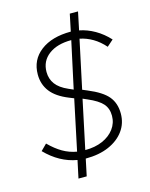

<svg xmlns="http://www.w3.org/2000/svg" viewBox="-123 -845 774 991"><g transform="rotate(-15 263.5 -350.0)"><path d="M171 67 191 -27Q98 -43 24 -119L56 -151Q91 -116 125.5 -96Q160 -76 200 -69L257 -339L232 -349Q167 -375 137 -414Q107 -453 107 -506Q107 -584 167 -630Q227 -676 329 -676L348 -767H392L372 -671Q414 -663 454 -640Q494 -617 527 -581L493 -551Q465 -583 432 -602.5Q399 -622 363 -629L308 -371L334 -360Q409 -329 439 -292.5Q469 -256 469 -201Q469 -149 440 -109Q411 -69 358.5 -46Q306 -23 234 -23L215 67ZM266 -383 320 -633Q244 -633 199 -599Q154 -565 154 -507Q154 -470 174.5 -442Q195 -414 241 -394ZM243 -66Q296 -66 336 -83.5Q376 -101 399 -132Q422 -163 422 -202Q422 -241 399.5 -266.5Q377 -292 321 -316L298 -326Z"/></g></svg>

Font: Red Hat Text
Style: Italic
Weight: 300
Italic angle: -12°
Designer: Pentagram, MCKL
Foundry: Pentagram, MCKL
Version: Version 1.023